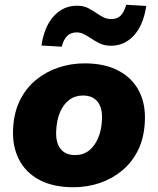

<svg xmlns="http://www.w3.org/2000/svg" viewBox="-20 -775 663 806"><path d="M288 11Q204 11 146 -19.5Q88 -50 59.5 -106Q31 -162 35 -234Q38 -302 63.5 -353.5Q89 -405 131 -439.5Q173 -474 225.5 -491.5Q278 -509 335 -509Q420 -509 478 -478Q536 -447 564 -392Q592 -337 588 -264Q585 -196 559.5 -144.5Q534 -93 492 -58.5Q450 -24 398 -6.5Q346 11 288 11ZM295 -124Q329 -124 353 -142.5Q377 -161 391.5 -194.5Q406 -228 408 -271Q411 -320 390.5 -347Q370 -374 328 -374Q295 -374 270.5 -355.5Q246 -337 232 -304Q218 -271 216 -227Q213 -178 233.5 -151Q254 -124 295 -124ZM239 -579 154 -584Q166 -664 206 -707.5Q246 -751 303 -751Q331 -751 351 -740.5Q371 -730 388 -718Q401 -709 415.5 -702Q430 -695 447 -695Q473 -695 487 -710Q501 -725 510 -755L594 -750Q582 -670 542.5 -626.5Q503 -583 446 -583Q418 -583 397 -593.5Q376 -604 359 -616Q345 -625 331.5 -632Q318 -639 302 -639Q277 -639 262 -624Q247 -609 239 -579Z"/></svg>

Font: Nunito Sans 10pt Black
Style: Italic
Weight: 900
Italic angle: -9°
Designer: Vernon Adams
Foundry: Vernon Adams
Version: Version 3.101;gftools[0.9.27]